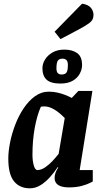

<svg xmlns="http://www.w3.org/2000/svg" viewBox="-20 -1010 562 1041"><path d="M293 -104Q274 -75 250 -48.5Q226 -22 199 -5.5Q172 11 142 11Q87 11 56 -27Q25 -65 25 -150Q25 -189 34.5 -237Q44 -285 62.5 -333.5Q81 -382 108 -422.5Q135 -463 169.5 -488Q204 -513 245 -513Q269 -513 291.5 -508Q314 -503 334 -495Q354 -487 369 -479L405 -517H481L412 -88H483V-26Q483 -26 467.5 -18Q452 -10 423 -2Q394 6 353 6Q315 6 295.5 -7Q276 -20 276 -45Q276 -59 281 -73Q286 -87 296 -102ZM331 -370Q302 -400 274 -416.5Q246 -433 222 -433Q214 -433 208 -432.5Q202 -432 201 -430Q181 -385 168.5 -317.5Q156 -250 156 -171Q156 -139 163 -113.5Q170 -88 183 -88Q203 -88 224.5 -102.5Q246 -117 265 -137.5Q284 -158 298 -176ZM308 -557Q255 -557 232.5 -578Q210 -599 210 -640Q210 -664 224 -687Q238 -710 264.5 -725.5Q291 -741 329 -741Q372 -741 398.5 -722Q425 -703 425 -657Q425 -634 412.5 -610.5Q400 -587 374 -572Q348 -557 308 -557ZM314 -606Q332 -606 340 -616Q348 -626 348 -658Q348 -678 339.5 -685Q331 -692 320 -692Q301 -692 293.5 -681Q286 -670 286 -639Q286 -622 293 -614Q300 -606 314 -606ZM308 -798 276 -838 425 -990Q459 -985 473 -967.5Q487 -950 487 -929Q487 -901 463 -884Q439 -867 401 -847Z"/></svg>

Font: Faustina VF Beta
Style: Italic
Weight: 400
Italic angle: -8°
Designer: Alfonso Garcia
Foundry: Omnibus-Type
Version: Version 1.006